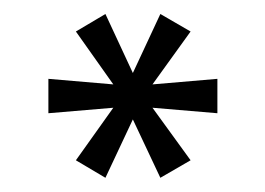

<svg xmlns="http://www.w3.org/2000/svg" viewBox="-20 -764 377 273"><path d="M87.9 -536.1 141.1 -610.8 48.8 -603V-651.9L141.1 -644L87.9 -719.2L129.9 -744.1L168.9 -660.2L208 -744.1L251 -719.2L196.8 -644L289.1 -651.9V-603L196.8 -610.8L251 -536.1L208 -511.2L168.9 -594.2L129.9 -511.2Z"/></svg>

Font: Oakes Grotesk
Style: Italic
Weight: 400
Italic angle: -8°
Designer: Samuel Oakes
Foundry: Samuel Oakes
Version: Version 1.000;PS 001.000;hotconv 1.0.88;makeotf.lib2.5.64775